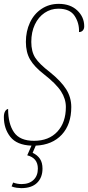

<svg xmlns="http://www.w3.org/2000/svg" viewBox="-31 -744 456 994"><path d="M405 -608Q405 -594 397.5 -586Q390 -578 378 -578Q380 -624 355.5 -661.5Q331 -699 271 -699Q232 -699 200 -677.5Q168 -656 149.5 -617Q131 -578 131 -527Q131 -477 151.5 -445Q172 -413 228 -370Q285 -324 311.5 -282Q338 -240 338 -190Q338 -100 289 -47Q240 6 154 10L138 47Q163 59 176 78.5Q189 98 189 129Q189 175 161 202.5Q133 230 79 230Q70 230 55 228Q40 226 29 221L37 201Q58 209 81 209Q120 209 142.5 187.5Q165 166 165 129Q165 74 110 60L132 10Q56 7 22.5 -35.5Q-11 -78 -11 -138Q-11 -156 -5 -167Q1 -178 11 -180Q11 -103 41.5 -59Q72 -15 145 -15Q222 -15 266 -62.5Q310 -110 310 -190Q310 -232 285 -271Q260 -310 196 -360Q147 -398 125 -435.5Q103 -473 103 -527Q103 -582 124 -627Q145 -672 184 -698Q223 -724 273 -724Q333 -724 369 -690Q405 -656 405 -608Z"/></svg>

Font: Noto Serif CondThin
Style: Italic
Weight: 250
Width: 3
Italic angle: -12°
Designer: Monotype Design Team
Foundry: Monotype Imaging Inc.
Version: Version 1.001